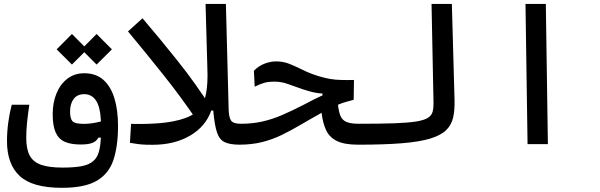

<svg xmlns="http://www.w3.org/2000/svg" viewBox="-20 -713 2970 950"><path d="M286.1 216.3Q140.1 216.3 77.4 157.7Q14.6 99.1 14.6 -14.6Q14.6 -61 21 -107.7Q27.3 -154.3 38.1 -194.8H125Q117.7 -144 113.8 -106.2Q109.9 -68.4 109.9 -30.3Q109.9 25.4 127.4 57.4Q145 89.4 184.6 102.8Q224.1 116.2 289.6 116.2Q348.1 116.2 384.5 109.1Q420.9 102.1 441.4 84Q460.9 67.4 469 39.1Q477.1 10.7 479 -32.2L466.8 -31.7Q456.5 -13.2 436.3 -5.6Q416 2 378.4 2Q333 2 302.2 -10.7Q271.5 -23.4 256.1 -56.2Q240.7 -88.9 240.7 -147.9Q240.7 -205.6 259.8 -251.5Q278.8 -297.4 314 -324Q349.1 -350.6 397 -350.6Q454.6 -350.6 491.5 -317.9Q528.3 -285.2 546.1 -226.6Q564 -168 564 -90.3Q564 9.3 541.5 77.6Q519 146 459.2 181.2Q399.4 216.3 286.1 216.3ZM479.5 -112.3Q476.1 -184.6 454.8 -215.8Q433.6 -247.1 397 -247.1Q362.3 -247.1 344.5 -223.4Q326.7 -199.7 326.7 -161.1Q326.7 -126.5 338.6 -113.3Q350.6 -100.1 394.5 -100.1Q435.5 -100.1 479.5 -112.3ZM458 -393.6 397 -454.6 335.9 -393.6 260.3 -468.8 335.9 -544.9 397 -483.4 458 -544.9 533.7 -468.8Z M954.6 -116.7Q876 -232.9 786.9 -344.5Q697.8 -456.1 613.3 -557.6L685.1 -622.6Q769.5 -523.9 859.1 -411.6Q948.7 -299.3 1025.4 -178.7Z M734.9 3.4Q699.7 3.4 680.2 1.7Q660.6 0 648.4 -2.4Q636.2 -4.4 623 -6.3L628.4 -100.1Q649.4 -99.6 668.5 -99.6Q707.5 -99.6 740.7 -101.6Q790.5 -104 835 -112.3Q905.8 -125.5 943.6 -152.8Q981.4 -180.2 995.1 -231Q1006.8 -273.9 1006.8 -340.8Q1006.8 -352.5 1006.3 -365.2L997.1 -693.4H1097.7L1111.3 -173.3Q1112.3 -131.8 1123.5 -116.2Q1134.8 -100.6 1171.9 -100.6Q1194.8 -100.6 1204.3 -86.9Q1213.9 -73.2 1213.9 -49.3Q1213.9 2.9 1167 2.9Q1118.7 2.9 1092.3 -9.3Q1065.9 -21.5 1053.7 -57.6Q1041.5 -93.8 1035.2 -166H1025.4Q997.6 -86.9 920.2 -41.7Q842.8 3.4 734.9 3.4Z M1752 2.9Q1684.6 2.9 1647.5 -15.1Q1610.4 -33.2 1593.8 -68.4Q1577.1 -103.5 1571.3 -154.8Q1514.6 -123.5 1466.8 -95.2Q1418.9 -66.9 1373 -44.7Q1327.1 -22.5 1276.1 -9.8Q1225.1 2.9 1162.1 2.9Q1150.4 2.9 1144 -9.3Q1137.7 -21.5 1137.7 -51.3Q1137.7 -100.6 1171.9 -100.6Q1228.5 -100.6 1277.6 -111.6Q1326.7 -122.6 1376.5 -144Q1426.3 -165.5 1484.9 -195.8Q1514.6 -211.4 1535.6 -222.2Q1556.6 -232.9 1575.7 -241.2V-250Q1552.7 -251.5 1531.7 -256.1Q1510.7 -260.7 1477.5 -271.5Q1438 -284.7 1405.8 -296.9Q1373.5 -309.1 1335.9 -309.1Q1309.1 -309.1 1289.3 -303.7Q1269.5 -298.3 1240.2 -284.2L1236.3 -362.8Q1259.3 -386.7 1288.6 -397.9Q1317.9 -409.2 1346.2 -409.2Q1382.3 -409.2 1413.3 -396.5Q1444.3 -383.8 1479 -366.7Q1513.7 -349.1 1559.1 -335.4Q1590.3 -326.2 1615.7 -322Q1641.1 -317.9 1668.5 -317.4Q1682.1 -316.9 1697.8 -316.9Q1713.4 -316.9 1731.4 -317.4L1730 -219.2Q1709 -213.9 1690.7 -208.5Q1672.4 -203.1 1652.3 -194.8Q1656.2 -158.2 1665.5 -137.7Q1674.8 -117.2 1696 -108.9Q1717.3 -100.6 1757.8 -100.6Q1776.4 -100.6 1785.4 -94.5Q1794.4 -88.4 1794.4 -65.9Q1794.4 -24.4 1782 -10.7Q1769.5 2.9 1752 2.9Z M1752 2.9Q1723.6 2.9 1723.6 -51.3Q1723.6 -80.1 1733.4 -90.3Q1743.2 -100.6 1757.8 -100.6Q1862.8 -100.6 1931.2 -103Q1999.5 -105.5 2039.1 -111.8Q2078.6 -118.2 2097.2 -129.9Q2115.7 -141.6 2120.6 -160.2Q2125.5 -178.7 2125 -205.1L2115.2 -693.4H2215.8L2229 -219.7Q2230.5 -169.4 2222.2 -132.1Q2213.9 -94.7 2187.3 -68.8Q2160.6 -43 2107.9 -27.1Q2055.2 -11.2 1968.3 -4.2Q1881.3 2.9 1752 2.9Z M2590.3 0 2580.1 -693.4H2680.7L2690.9 0Z"/></svg>

Font: CaskaydiaCove NFP
Style: Regular
Weight: 400
Designer: Aaron Bell
Foundry: Saja Typeworks
Version: Version 2111.001; VTT 6.35;Nerd Fonts 3.1.1